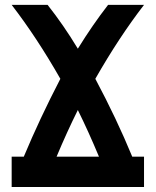

<svg xmlns="http://www.w3.org/2000/svg" viewBox="-20 -752 626 772"><path d="M207.5 -122.1H377.9Q336.4 -221.7 293 -309.6Q249 -221.2 207.5 -122.1ZM26.9 0V-122.1H75.7Q139.6 -274.9 222.7 -435.1Q127.4 -602.1 26.9 -732.4H171.4Q234.9 -652.3 293 -556.2Q352.1 -651.9 414.6 -732.4H559.1Q458.5 -602.1 363.3 -435.1Q448.7 -274.9 511.7 -122.1H559.1V0Z"/></svg>

Font: Consola Mono
Style: Bold
Weight: 700
Monospace: yes
Designer: Wojciech Kalinowski "wmk69" (wmk69@o2.pl)
Foundry: Wojciech Kalinowski "wmk69" (wmk69@o2.pl)
Version: Version 2.1.0